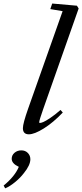

<svg xmlns="http://www.w3.org/2000/svg" viewBox="-123 -745 462 1081"><path d="M39.6 11.2Q5.9 11.2 5.9 -23.4Q5.9 -49.8 35.6 -133.8L229.5 -682.1L160.2 -693.8L170.9 -725.1L310.1 -712.9L319.8 -697.3L120.6 -131.8Q97.7 -66.9 97.7 -56.6Q97.7 -52.7 101.6 -52.7Q107.9 -52.7 120.6 -57.9Q133.3 -63 159.9 -80.8Q186.5 -98.6 217.8 -126L230.5 -111.3Q176.3 -54.7 123.5 -21.7Q70.8 11.2 39.6 11.2ZM-93.8 315.4 -102.5 299.8Q-39.1 247.6 -17.1 194.3Q-57.1 175.8 -57.1 148.9Q-57.1 128.9 -41.3 115.2Q-25.4 101.6 -2.9 101.6Q19.5 101.6 33.7 116.2Q47.9 130.9 47.9 151.4Q47.9 185.1 11.2 230Q-8.3 255.9 -38.1 280.3Q-67.9 304.7 -93.8 315.4Z"/></svg>

Font: Elstob 14pt Medium
Style: Italic
Weight: 500
Italic angle: -20°
Designer: Peter S. Baker
Version: Version 1.015